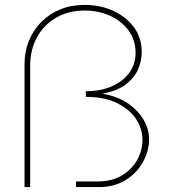

<svg xmlns="http://www.w3.org/2000/svg" viewBox="-20 -763 688 783"><path d="M80 0V-502Q80 -553 98 -597Q116 -641 149 -674Q182 -707 226.5 -725Q271 -743 325 -743Q389 -743 441.5 -719Q494 -695 526 -652Q558 -609 558 -551Q558 -513 542 -478Q526 -443 490.5 -417Q455 -391 397 -381Q461 -370 503 -340.5Q545 -311 566.5 -273Q588 -235 588 -196Q588 -147 563 -102Q538 -57 492 -28.5Q446 0 383 0H290V-23H377Q437 -23 478 -48Q519 -73 540 -112Q561 -151 561 -193Q561 -237 535.5 -276.5Q510 -316 459.5 -341.5Q409 -367 335 -368H330V-391H335Q395 -392 439.5 -412.5Q484 -433 508.5 -468Q533 -503 533 -547Q533 -600 504 -639Q475 -678 428 -699Q381 -720 325 -720Q261 -720 211 -692Q161 -664 132 -613Q103 -562 103 -493V0Z"/></svg>

Font: MuseoModerno Thin
Style: Regular
Weight: 100
Designer: Pablo Cosgaya, Héctor Gatti, Marcela Romero, and the Authors of The MuseoModerno Project.
Foundry: Omnibus-Type Team
Version: Version 1.003